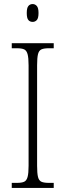

<svg xmlns="http://www.w3.org/2000/svg" viewBox="-20 -927 324 947"><path d="M38 0V-25H63Q87 -25 99 -30.5Q111 -36 116 -54Q121 -72 121 -109V-605Q121 -642 116 -660Q111 -678 99 -683.5Q87 -689 63 -689H38V-714H245V-689H221Q197 -689 184.5 -683.5Q172 -678 167.5 -660Q163 -642 163 -605V-109Q163 -72 167.5 -54Q172 -36 184.5 -30.5Q197 -25 221 -25H245V0ZM141 -819Q128 -819 120 -828Q112 -837 112 -863Q112 -888 120 -897.5Q128 -907 141 -907Q153 -907 161.5 -897.5Q170 -888 170 -863Q170 -837 161.5 -828Q153 -819 141 -819Z"/></svg>

Font: Noto Serif Tamil Condensed ExtraLight
Style: Regular
Weight: 200
Width: 3
Designer: Indian Type Foundry, Tom Grace, and the Monotype Design Team
Foundry: Monotype Imaging Inc.
Version: Version 2.004; ttfautohint (v1.8.4.7-5d5b)